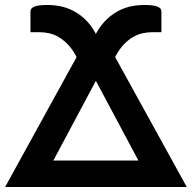

<svg xmlns="http://www.w3.org/2000/svg" viewBox="-40 -752 770 772"><path d="M516.5 -106.5 345.5 -427 174.5 -106.5ZM711 0H-19.5L268 -522.5L263 -532Q248.5 -557.5 231.5 -574.8Q214.5 -592 196.2 -602.8Q178 -613.5 158.8 -618Q139.5 -622.5 120 -622.5H82.5V-706.5Q82.5 -719 98.5 -725.5Q114.5 -732 150.5 -732Q176.5 -732 202.8 -726.8Q229 -721.5 254 -708.8Q279 -696 301.5 -675Q324 -654 342 -622L345.5 -615.5L349 -622Q367.5 -654 390 -675Q412.5 -696 437.2 -708.8Q462 -721.5 488.2 -726.8Q514.5 -732 540.5 -732Q576.5 -732 592.8 -725.5Q609 -719 609 -706.5V-622.5H571Q551.5 -622.5 532.2 -618Q513 -613.5 494.5 -602.8Q476 -592 459.2 -574.8Q442.5 -557.5 428 -532L423 -522.5Z"/></svg>

Font: Lato 2
Style: Bold
Weight: 700
Designer: Lukasz Dziedzic with Adam Twardoch and Botio Nikoltchev
Foundry: tyPoland Lukasz Dziedzic
Version: Version 2.015; 2015-08-06; http://www.latofonts.com/